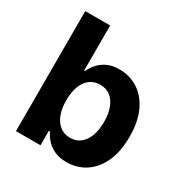

<svg xmlns="http://www.w3.org/2000/svg" viewBox="-169 -864 969 1008"><g transform="rotate(30 315.5 -360.0)"><path d="M370.7 8.8Q327 8.8 296.2 -6Q265.5 -20.7 246.1 -42.8Q226.7 -64.9 216.2 -87.5H209.4V0H60.7V-727.5H211.7V-453.7H216.2Q226.4 -476.1 245.3 -499Q264.3 -522 295.1 -537.4Q325.9 -552.7 371.5 -552.7Q431.5 -552.7 481.6 -521.7Q531.6 -490.6 561.9 -428.3Q592.2 -365.9 592.2 -272.1Q592.2 -181 562.9 -118.3Q533.6 -55.6 483.4 -23.4Q433.2 8.8 370.7 8.8ZM323 -111.5Q360.4 -111.5 385.7 -132Q411 -152.4 424.2 -188.8Q437.3 -225.2 437.3 -272.5Q437.3 -319.8 424.3 -355.8Q411.2 -391.8 386 -412.1Q360.7 -432.4 323 -432.4Q286.4 -432.4 260.8 -412.8Q235.3 -393.2 221.8 -357.3Q208.4 -321.4 208.4 -272.5Q208.4 -224.1 221.9 -188Q235.4 -151.9 261.1 -131.7Q286.8 -111.5 323 -111.5Z"/></g></svg>

Font: GitLab Sans
Style: Regular
Weight: 400
Designer: Rasmus Andersson
Foundry: Modifications by GitLab B.V., manufactured by rsms
Version: Version 4.000;git-c8fb6b7